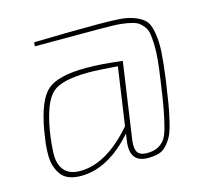

<svg xmlns="http://www.w3.org/2000/svg" viewBox="-93 -722 925 844"><g transform="rotate(-15 369.5 -300.5)"><path d="M127 -591 129 -609Q289 -613 418 -613Q483 -613 522 -610Q561 -607 592 -593.5Q623 -580 636 -562Q649 -544 655 -505Q661 -466 658 -420.5Q655 -375 645 -299Q635 -231 629 -194.5Q623 -158 613 -116.5Q603 -75 593 -55.5Q583 -36 567 -18Q551 0 530.5 6Q510 12 481 12Q397 12 410 -84L415 -117Q301 12 177 12Q144 12 121 2.5Q98 -7 85.5 -25.5Q73 -44 66.5 -65Q60 -86 60 -115Q60 -144 63 -168Q66 -192 71 -222Q94 -355 142.5 -398Q191 -441 320 -441Q392 -441 484 -429L434 -82Q429 -44 440 -27Q451 -10 482 -10Q510 -10 528 -18Q546 -26 560 -42Q574 -58 584 -95Q594 -132 602.5 -177.5Q611 -223 622 -302Q630 -357 633.5 -393.5Q637 -430 636 -462.5Q635 -495 631.5 -514.5Q628 -534 615 -549.5Q602 -565 588.5 -572Q575 -579 546.5 -584Q518 -589 491.5 -590Q465 -591 419 -591ZM419 -149 457 -412Q367 -419 325 -419Q203 -419 160 -380.5Q117 -342 95 -218Q86 -160 84.5 -113.5Q83 -67 106 -38.5Q129 -10 179 -10Q299 -10 419 -149Z"/></g></svg>

Font: Exo 2.0 Thin
Style: Italic
Weight: 250
Italic angle: -8°
Designer: Natanael Gama
Version: Version 1.001;PS 001.001;hotconv 1.0.70;makeotf.lib2.5.58329